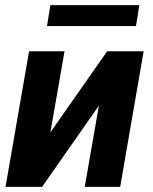

<svg xmlns="http://www.w3.org/2000/svg" viewBox="-20 -728 595 748"><path d="M397.5 -528.3H539.6L448.2 0H310.1L365.2 -316.4L144 0H1.5L93.3 -528.3H231.4L176.3 -212.4ZM509.8 -626.5H163.1L176.3 -708H522.9Z"/></svg>

Font: RobotoInd
Style: Bold Italic
Weight: 700
Italic angle: -12°
Designer: Google
Version: Version 2.001150; 2014